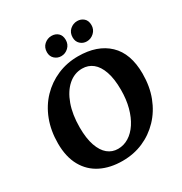

<svg xmlns="http://www.w3.org/2000/svg" viewBox="-204 -1043 1149 1210"><g transform="rotate(-30 370.0 -437.5)"><path d="M339 16Q250 16 182.5 -17.5Q115 -51 77.5 -118Q40 -185 40 -283Q40 -375 69 -451Q98 -527 150.5 -581.5Q203 -636 272.5 -666Q342 -696 423 -696Q563 -696 642.5 -620.5Q722 -545 722 -398Q722 -305 693 -229.5Q664 -154 611.5 -99Q559 -44 490 -14Q421 16 339 16ZM352 -64Q394 -64 430.5 -86.5Q467 -109 494.5 -151Q522 -193 537.5 -250.5Q553 -308 553 -378Q553 -458 534.5 -511Q516 -564 483.5 -590Q451 -616 407 -616Q350 -616 305 -576.5Q260 -537 234.5 -466Q209 -395 209 -302Q209 -222 227.5 -169Q246 -116 278 -90Q310 -64 352 -64ZM520 -749Q493 -749 473.5 -767Q454 -785 454 -815Q454 -850 477 -870.5Q500 -891 530 -891Q557 -891 576.5 -874Q596 -857 596 -824Q596 -792 573 -770.5Q550 -749 520 -749ZM334 -749Q307 -749 287 -767Q267 -785 267 -815Q267 -850 290 -870.5Q313 -891 343 -891Q371 -891 390 -874Q409 -857 409 -824Q409 -792 386.5 -770.5Q364 -749 334 -749Z"/></g></svg>

Font: Alkatra SemiBold
Style: Regular
Weight: 600
Designer: Suman Bhandary
Version: Version 1.100;gftools[0.9.22]